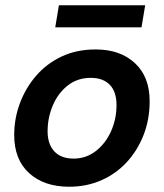

<svg xmlns="http://www.w3.org/2000/svg" viewBox="-20 -701 625 730"><path d="M344 -513Q437 -513 493 -461Q549 -409 549 -316Q549 -247 526 -188Q503 -129 462 -84.5Q421 -40 365 -15.5Q309 9 243 9Q148 9 91 -42.5Q34 -94 34 -188Q34 -250 55.5 -308Q77 -366 117 -412.5Q157 -459 214 -486Q271 -513 344 -513ZM260 -98Q307 -98 344 -126.5Q381 -155 402 -201.5Q423 -248 423 -302Q423 -352 397.5 -378.5Q372 -405 325 -405Q274 -405 237 -375.5Q200 -346 180.5 -299.5Q161 -253 161 -202Q161 -153 186.5 -125.5Q212 -98 260 -98ZM204 -681H532L518 -597H190Z"/></svg>

Font: Livvic SemiBold
Style: Italic
Weight: 600
Italic angle: -10°
Designer: Jacques Le Bailly, Baron von Fonthausen
Version: Version 1.001; ttfautohint (v1.8.2)